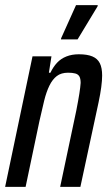

<svg xmlns="http://www.w3.org/2000/svg" viewBox="-22 -730 429 750"><path d="M-2 0 105 -510H179L169 -446H175Q186 -469 201 -485Q216 -501 237.5 -509.5Q259 -518 286 -518Q319 -518 339 -509.5Q359 -501 368 -483Q377 -465 377 -435Q377 -416 373.5 -389.5Q370 -363 363 -330L292 0H213L276 -298Q284 -339 288 -364.5Q292 -390 293 -406Q293 -423 288 -431.5Q283 -440 272 -443Q261 -446 244 -446Q217 -446 200 -433Q183 -420 171 -395.5Q159 -371 150.5 -336.5Q142 -302 132 -257L78 0ZM216 -576 217 -581 275 -710H360L359 -705L281 -576Z"/></svg>

Font: Saira ExtraCondensed Medium
Style: Italic
Weight: 500
Width: 2
Italic angle: -12°
Designer: Hector Gatti with collaboration of the Omnibus-Type team
Foundry: Omnibus-Type
Version: Version 1.101